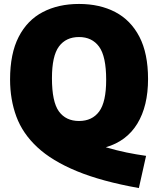

<svg xmlns="http://www.w3.org/2000/svg" viewBox="-20 -770 800 972"><path d="M683 182Q495 148.5 369 96.5Q243 44.5 168.8 -24.8Q94.5 -94 62.8 -180Q31 -266 31 -367.5Q31 -498.5 74.5 -583.2Q118 -668 196.8 -709Q275.5 -750 380 -750Q485 -750 563.5 -709Q642 -668 685.8 -583.8Q729.5 -499.5 729.5 -370Q729.5 -233 675.2 -144Q621 -55 515.5 -24.5Q570 -8.5 619.8 1.8Q669.5 12 719.5 19ZM380 -157.5Q446.5 -157.5 482 -205.5Q517.5 -253.5 517.5 -366Q517.5 -484.5 481.8 -533.5Q446 -582.5 380 -582.5Q314 -582.5 278.5 -534.8Q243 -487 243 -374Q243 -254.5 278.2 -206Q313.5 -157.5 380 -157.5Z"/></svg>

Font: Encode Sans SemiCondensed SemiCondensed Black
Style: Regular
Weight: 900
Width: 4
Designer: Multiple Designers
Foundry: Impallari Type
Version: Version 3.000; ttfautohint (v1.8.3) -l 8 -r 50 -G 200 -x 14 